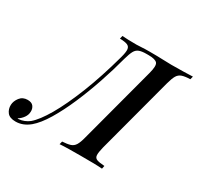

<svg xmlns="http://www.w3.org/2000/svg" viewBox="-217 -890 1119 1086"><g transform="rotate(30 342.0 -347.0)"><path d="M15 -7Q32 -8 49.5 -15Q67 -22 81 -33Q119 -65 163.5 -141.5Q208 -218 254.5 -335Q301 -452 342 -602Q352 -639 350 -656.5Q348 -674 332.5 -680.5Q317 -687 283 -688L288 -708Q320 -705 381 -705Q396 -705 414 -706.5Q432 -708 466 -708Q522 -708 553 -706.5Q584 -705 609 -705Q651 -705 687.5 -706Q724 -707 748 -708L743 -688Q709 -687 690 -680.5Q671 -674 660.5 -656.5Q650 -639 640 -602L508 -106Q499 -70 500 -52Q501 -34 517 -28Q533 -22 567 -20L563 0Q540 -2 502.5 -2.5Q465 -3 423 -3Q385 -3 348 -2.5Q311 -2 286 0L291 -20Q324 -22 343 -28Q362 -34 373 -52Q384 -70 393 -106L525 -602Q540 -657 527.5 -672.5Q515 -688 470 -688H456Q427 -688 409.5 -681.5Q392 -675 382 -656.5Q372 -638 362 -602Q340 -518 310 -429.5Q280 -341 245 -260Q210 -179 172 -116Q134 -53 96 -21Q74 -3 51.5 5.5Q29 14 6 14Q-33 14 -49 -6.5Q-65 -27 -64 -55Q-63 -80 -45 -103.5Q-27 -127 5 -127Q32 -127 43 -112Q54 -97 53 -78Q53 -57 39.5 -38Q26 -19 7 -8Q9 -7 10.5 -7Q12 -7 15 -7Z"/></g></svg>

Font: Playfair Display Medium
Style: Italic
Weight: 500
Italic angle: -14°
Designer: Claus Eggers Sørensen
Foundry: Claus Eggers Sørensen
Version: Version 1.203